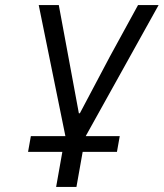

<svg xmlns="http://www.w3.org/2000/svg" viewBox="-20 -536 644 756"><path d="M90.5 62 101.5 0H237.5L132.5 -516H211.5L249 -314L290.5 -90H294.5L413 -314L523.5 -516H604.5L317.5 0H451.5L440.5 62H305.5L281 200H201L225.5 62Z"/></svg>

Font: JuliaMono MediumItalic
Style: Regular
Weight: 500
Italic angle: -9°
Monospace: yes
Designer: cormullion
Foundry: corm
Version: Version 0.049; ttfautohint (v1.8.4)